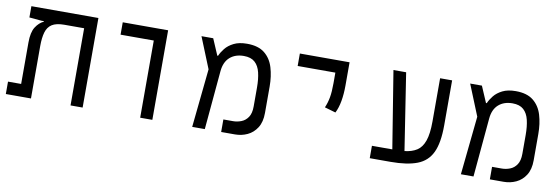

<svg xmlns="http://www.w3.org/2000/svg" viewBox="-48 -913 3611 1237"><g transform="rotate(10 1758.0 -294.5)"><path d="M516.6 0H437.5V-504.9H307.6Q255.4 -504.9 227.5 -487.1Q199.7 -469.2 189.2 -433.1Q178.7 -397 178.7 -342.8V0H14.2V-81.1H100.1V-352.1Q100.1 -418.9 121.8 -453.1Q143.6 -487.3 174.3 -501.5V-504.9H158.7L78.1 -512.2V-585.9H516.6Z M893.1 0V-504.9H675.8V-585.9H972.7V0Z M1233.4 0 1272.9 -383.3 1190.9 -585.9H1267.6L1313 -480H1317.9Q1328.1 -503.9 1348.1 -529.1Q1368.2 -554.2 1402.6 -571.5Q1437 -588.9 1489.3 -588.9Q1563 -588.9 1604.5 -555.4Q1646 -522 1662.8 -465.8Q1679.7 -409.7 1679.7 -341.8V-169.9Q1679.7 -110.4 1655.8 -72.8Q1631.8 -35.2 1594 -17.6Q1556.2 0 1513.2 0H1422.9V-82H1486.3Q1513.7 -82 1540 -92.3Q1566.4 -102.5 1583.5 -127.9Q1600.6 -153.3 1600.6 -198.2V-321.8Q1600.6 -377.4 1590.6 -419.4Q1580.6 -461.4 1554.9 -484.6Q1529.3 -507.8 1482.4 -507.8Q1426.3 -507.8 1391.1 -476.6Q1356 -445.3 1350.6 -385.7L1315.9 0Z M2126 -251.5 2053.7 -272.5Q2067.9 -305.2 2074.5 -341.8Q2081.1 -378.4 2081.1 -435.1V-504.4H1834.5V-585.9H2159.7V-435.1Q2159.7 -378.4 2151.4 -331.5Q2143.1 -284.7 2126 -251.5Z M2395 0V-81.1H2528.3L2446.8 -585.9H2529.8L2607.4 -84Q2655.8 -89.4 2687.7 -109.9Q2719.7 -130.4 2735.8 -176.3Q2752 -222.2 2752 -303.7V-585.9H2830.6V-291.5Q2830.6 -177.2 2800.8 -114Q2771 -50.8 2705.1 -25.4Q2639.2 0 2530.8 0Z M2991.2 0 3030.8 -383.3 2948.7 -585.9H3025.4L3070.8 -480H3075.7Q3085.9 -503.9 3106 -529.1Q3126 -554.2 3160.4 -571.5Q3194.8 -588.9 3247.1 -588.9Q3320.8 -588.9 3362.3 -555.4Q3403.8 -522 3420.7 -465.8Q3437.5 -409.7 3437.5 -341.8V-169.9Q3437.5 -110.4 3413.6 -72.8Q3389.6 -35.2 3351.8 -17.6Q3314 0 3271 0H3180.7V-82H3244.1Q3271.5 -82 3297.9 -92.3Q3324.2 -102.5 3341.3 -127.9Q3358.4 -153.3 3358.4 -198.2V-321.8Q3358.4 -377.4 3348.4 -419.4Q3338.4 -461.4 3312.7 -484.6Q3287.1 -507.8 3240.2 -507.8Q3184.1 -507.8 3148.9 -476.6Q3113.8 -445.3 3108.4 -385.7L3073.7 0Z"/></g></svg>

Font: Cascadia Mono SemiLight
Style: Regular
Weight: 350
Monospace: yes
Designer: Aaron Bell
Foundry: Saja Typeworks
Version: Version 2404.023; ttfautohint (v1.8.4)